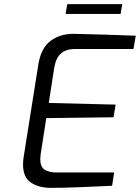

<svg xmlns="http://www.w3.org/2000/svg" viewBox="-20 -899 674 925"><path d="M91 -107Q91 -124 94 -143L165 -590Q178 -668 223.5 -702Q269 -736 334 -736Q478 -733 634 -727L623 -663H342Q299 -663 274 -641.5Q249 -620 241 -571L215 -403L537 -395L527 -334L203 -330L176 -157Q174 -139 174 -132Q174 -95 195 -81.5Q216 -68 256 -68H530L520 -4L452 -1Q432 0 360 3Q288 6 223 6Q168 6 129.5 -19Q91 -44 91 -107ZM304 -879H569L561 -832H296Z"/></svg>

Font: Exo
Style: Italic
Weight: 400
Italic angle: -9°
Designer: Natanael Gama
Foundry: Natanael Gama
Version: Version 1.500; ttfautohint (v1.6)